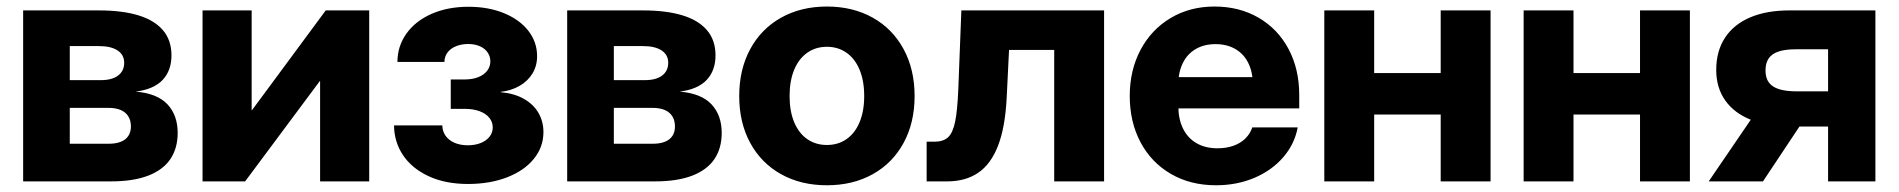

<svg xmlns="http://www.w3.org/2000/svg" viewBox="-20 -547 5726 579"><path d="M49.8 -515.6H278.7Q347.6 -515.6 396.2 -501.1Q444.8 -486.6 470.9 -456.4Q497.1 -426.3 497.1 -379.9Q497.1 -334.6 470.7 -306.2Q444.2 -277.8 389.1 -270.7Q454.1 -265.4 485 -232.4Q515.8 -199.4 515.8 -146.3Q515.8 -99.9 493.7 -67.2Q471.7 -34.6 426.8 -17.3Q381.9 0 314.6 0H49.8ZM307.6 -113.5Q329 -113.5 343.9 -119.3Q358.9 -125.1 366.8 -136.8Q374.8 -148.5 374.8 -165.6Q374.8 -183.7 366.8 -196.3Q358.9 -209 343.9 -215.3Q329 -221.7 307.6 -221.7H190.4V-113.5ZM283.8 -305.3Q317.5 -305.3 336 -319.1Q354.5 -332.9 354.5 -357.6Q354.5 -381.7 334.6 -394.9Q314.6 -408 278.7 -408H190.4V-305.3Z M945.3 0V-302.5H944.4L719.2 0H590.8V-515.6H738.9V-214.6H739.8L962.3 -515.6H1093.4V0Z M1168.3 -168.9H1313.8Q1314.2 -151 1323.8 -137.4Q1333.5 -123.7 1350.9 -116.3Q1368.2 -108.9 1390.6 -108.9Q1412.5 -108.9 1429.6 -115.7Q1446.7 -122.6 1456.3 -134.8Q1465.9 -147.1 1465.9 -162.7Q1465.9 -179.1 1455.6 -191.8Q1445.3 -204.6 1426.3 -211.6Q1407.4 -218.7 1381.8 -218.7H1339.3V-307.4H1381.8Q1404.5 -307.4 1421.9 -314.2Q1439.3 -321 1449 -333.5Q1458.7 -346.1 1458.7 -361.9Q1458.7 -377.2 1450.3 -389.1Q1442 -401.1 1426.8 -407.7Q1411.5 -414.3 1392 -414.3Q1371.3 -414.3 1355.1 -407.6Q1338.8 -401 1329.6 -388.8Q1320.4 -376.5 1320.2 -360.3H1178.5Q1178.7 -408 1205.7 -445.8Q1232.7 -483.6 1281.3 -505.1Q1330 -526.6 1392.8 -526.6Q1452.9 -526.6 1500 -507.2Q1547 -487.9 1573.3 -454.1Q1599.7 -420.2 1599.7 -377.6Q1599.7 -348.4 1585.7 -325.4Q1571.7 -302.3 1546.9 -288.1Q1522.1 -273.8 1490 -270V-269Q1531.2 -265.3 1560.2 -248.7Q1589.3 -232.1 1604 -206.2Q1618.8 -180.4 1618.8 -148.7Q1618.8 -103.6 1589.9 -68Q1561 -32.4 1509.2 -12.3Q1457.3 7.8 1391.5 7.8Q1322.7 7.8 1272.2 -15.8Q1221.7 -39.4 1195.1 -79.5Q1168.5 -119.6 1168.3 -168.9Z M1690.4 -515.6H1919.3Q1988.2 -515.6 2036.8 -501.1Q2085.4 -486.6 2111.6 -456.4Q2137.7 -426.3 2137.7 -379.9Q2137.7 -334.6 2111.3 -306.2Q2084.9 -277.8 2029.7 -270.7Q2094.7 -265.4 2125.6 -232.4Q2156.4 -199.4 2156.4 -146.3Q2156.4 -99.9 2134.4 -67.2Q2112.3 -34.6 2067.4 -17.3Q2022.6 0 1955.3 0H1690.4ZM1948.2 -113.5Q1969.6 -113.5 1984.6 -119.3Q1999.5 -125.1 2007.5 -136.8Q2015.4 -148.5 2015.4 -165.6Q2015.4 -183.7 2007.5 -196.3Q1999.5 -209 1984.6 -215.3Q1969.6 -221.7 1948.2 -221.7H1831.1V-113.5ZM1924.4 -305.3Q1958.1 -305.3 1976.6 -319.1Q1995.1 -332.9 1995.1 -357.6Q1995.1 -381.7 1975.2 -394.9Q1955.3 -408 1919.3 -408H1831.1V-305.3Z M2209.2 -257.4Q2209.2 -337.5 2242.3 -398.7Q2275.4 -460 2335.5 -493.7Q2395.7 -527.3 2473.6 -527.3Q2551.9 -527.3 2611.9 -493.7Q2671.9 -460 2705 -398.7Q2738.1 -337.5 2738.1 -257.4Q2738.1 -177.2 2705 -116.2Q2671.9 -55.2 2611.9 -21.7Q2551.9 11.7 2473.6 11.7Q2395.4 11.7 2335.4 -21.7Q2275.4 -55.2 2242.3 -116.2Q2209.2 -177.2 2209.2 -257.4ZM2586.1 -257.4Q2586.1 -303.4 2572.1 -336.9Q2558.1 -370.4 2532.6 -388.1Q2507.1 -405.9 2473.6 -405.9Q2440.1 -405.9 2414.6 -388.1Q2389.2 -370.4 2375.1 -337Q2361.1 -303.6 2361.1 -257.4Q2361.1 -211.4 2375.1 -178.1Q2389.2 -144.8 2414.6 -127.3Q2439.9 -109.8 2473.6 -109.8Q2507.3 -109.8 2532.7 -127.4Q2558.1 -145 2572.1 -178.3Q2586.1 -211.6 2586.1 -257.4Z M2774.4 -119.7H2797.8Q2824.7 -119.7 2839.1 -133.1Q2853.4 -146.5 2860.3 -179.9Q2867.2 -213.3 2869.9 -278.5L2879.1 -515.6H3309.5V0H3159.1V-396.5H3022.9L3015.9 -254.3Q3011.5 -164.1 2990 -108.3Q2968.6 -52.5 2930.3 -26.3Q2892.1 0 2836.1 0H2774.4Z M3386.9 -257.4Q3386.9 -335.4 3419.5 -396.7Q3452.1 -458.1 3510.3 -492.7Q3568.5 -527.3 3642.3 -527.3Q3717.5 -527.3 3775.6 -493.5Q3833.7 -459.6 3865.9 -399Q3898 -338.5 3898 -260.6V-220.1H3439.1V-314.3H3826.2L3758 -292.9Q3758 -329.7 3744.3 -357.1Q3730.7 -384.6 3705.3 -399.2Q3680 -413.9 3645.5 -413.9Q3611.2 -413.9 3586 -399.2Q3560.7 -384.6 3547.1 -357.1Q3533.4 -329.7 3533.4 -292.9V-227Q3533.4 -188.5 3547.3 -159.8Q3561.2 -131.1 3587.9 -115.4Q3614.6 -99.8 3651.7 -99.8Q3678.2 -99.8 3699.7 -107.5Q3721.2 -115.2 3735.6 -129.4Q3750.1 -143.7 3756.4 -162.8H3893.4Q3883.9 -111.9 3849.3 -72.3Q3814.7 -32.6 3762.1 -10.4Q3709.4 11.7 3647 11.7Q3569.8 11.7 3510.7 -22.7Q3451.7 -57.1 3419.3 -118.2Q3386.9 -179.3 3386.9 -257.4Z M4366.3 -201.7H4081.9V-326.7H4366.3ZM4124 0H3973.6V-515.6H4124ZM4475 0H4324.6V-515.6H4475Z M4967.4 -201.7H4683V-326.7H4967.4ZM4725.1 0H4574.7V-515.6H4725.1ZM5076.1 0H4925.7V-515.6H5076.1Z M5492.8 0V-398.4H5395.9Q5364.3 -398.4 5344 -391.8Q5323.8 -385.3 5314 -371.3Q5304.1 -357.3 5304.1 -334.6Q5304.1 -312.1 5314.2 -298.3Q5324.3 -284.5 5345.3 -278Q5366.2 -271.5 5399 -271.5H5552.3V-165.4H5381.3Q5311.2 -165.4 5260.4 -185.6Q5209.7 -205.8 5182.6 -244.2Q5155.5 -282.6 5155.5 -336.3Q5155.5 -392.7 5181.8 -433Q5208.1 -473.3 5257.7 -494.5Q5307.3 -515.6 5375.6 -515.6H5635.5V0ZM5132.8 0 5287.2 -226.3H5446.9L5296.5 0Z"/></svg>

Font: Intratopia Thin
Style: Regular
Weight: 100
Designer: Rasmus Andersson
Foundry: rsms
Version: Version 3.000;Glyphs 3.2.3 (3260)